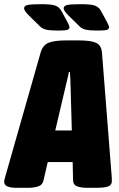

<svg xmlns="http://www.w3.org/2000/svg" viewBox="-56 -895 566 917"><path d="M23 2Q-36 2 -36 -26Q-36 -34 -33.5 -42Q-31 -50 -29 -58L138 -644Q148 -679 175.5 -690.5Q203 -702 261 -702H320Q378 -702 403 -690.5Q428 -679 431 -644L477 -58Q478 -50 478 -42.5Q478 -35 478 -29Q478 -12 461.5 -5Q445 2 401 2H359Q334 2 314 -4.5Q294 -11 293 -34L291 -121H172L152 -34Q147 -11 125.5 -4.5Q104 2 80 2ZM258 -485 208 -272H287L281 -485Q281 -499 280 -516Q279 -533 278 -551H273Q270 -533 265.5 -516Q261 -499 258 -485ZM223 -749Q185 -749 166 -753Q147 -757 135 -769L82 -821Q59 -844 59 -855Q59 -868 78 -871.5Q97 -875 142 -875Q189 -875 207.5 -868.5Q226 -862 236 -845L266 -790Q276 -771 276 -764Q276 -757 267 -753Q258 -749 223 -749ZM412 -749Q374 -749 355 -753Q336 -757 324 -769L271 -821Q248 -844 248 -855Q248 -868 267 -871.5Q286 -875 331 -875Q378 -875 396.5 -868.5Q415 -862 425 -845L455 -790Q465 -771 465 -764Q465 -757 456 -753Q447 -749 412 -749Z"/></svg>

Font: Asap Condensed Condensed Black
Style: Italic
Weight: 900
Width: 3
Italic angle: -6°
Designer: Pablo Cosgaya
Foundry: Omnibus-Type
Version: Version 3.001; ttfautohint (v1.8.4.7-5d5b)